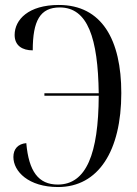

<svg xmlns="http://www.w3.org/2000/svg" viewBox="-20 -744 553 774"><path d="M214 10C377 10 469 -136 469 -369C469 -583 391 -724 217 -724C95 -724 39 -665 39 -603C39 -560 70 -541 112 -541C112 -661 142 -714 221 -714C334 -714 375 -590 378 -368H159V-358H378C377 -124 328 0 213 0C135 0 96 -53 86 -167C52 -164 34 -143 34 -111C34 -53 95 10 214 10Z"/></svg>

Font: Noto Serif Display ExtraCondensed
Style: Regular
Weight: 400
Width: 2
Designer: Monotype Design Team
Foundry: Monotype Imaging Inc.
Version: Version 2.009